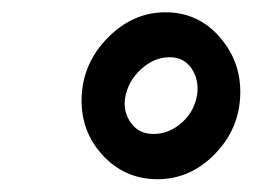

<svg xmlns="http://www.w3.org/2000/svg" viewBox="-20 -741 421 309"><path d="M111.3 -581.5Q112.3 -638.7 153.6 -680.4Q194.8 -722.2 249 -721.2Q299.8 -720.2 333.7 -681.2Q367.7 -642.1 366.7 -590.3Q365.7 -533.7 325.4 -492.7Q285.2 -451.7 231 -452.6Q179.7 -453.6 145 -491.5Q110.4 -529.3 111.3 -581.5ZM181.2 -582.5Q178.2 -560.5 190.9 -543Q203.6 -525.4 227.1 -525.4Q252 -525.4 272.5 -543.5Q293 -561.5 297.4 -589.4Q300.3 -613.3 288.1 -631.1Q275.9 -648.9 252.9 -648.9Q228 -648.9 206.8 -629.4Q185.5 -609.9 181.2 -582.5Z"/></svg>

Font: RobotoInd
Style: Bold Italic
Weight: 700
Italic angle: -12°
Designer: Google
Version: Version 2.001150; 2014